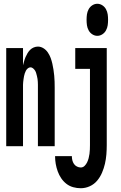

<svg xmlns="http://www.w3.org/2000/svg" viewBox="-20 -775 640 1018"><path d="M13 0V-520H102V-429Q105 -440 108 -451Q111 -462 115.5 -472.5Q120 -483 126 -493Q132 -503 140 -511Q148 -519 159 -523.5Q170 -528 181 -528Q196 -528 210 -519.5Q224 -511 233.5 -497Q243 -483 248.5 -468Q254 -453 257.5 -437.5Q261 -422 263.5 -406Q266 -390 267.5 -374Q269 -358 269.5 -342Q270 -326 270 -310V0H181V-310Q181 -318 181 -325.5Q181 -333 180.5 -341Q180 -349 179 -356.5Q178 -364 176 -371.5Q174 -379 172 -386.5Q170 -394 166 -400.5Q162 -407 155.5 -412.5Q149 -418 142 -418Q134 -418 127.5 -412.5Q121 -407 117.5 -400.5Q114 -394 111.5 -386.5Q109 -379 107.5 -371.5Q106 -364 105 -356.5Q104 -349 103 -341Q102 -333 102 -325.5Q102 -318 102 -310V0ZM496 -585Q482 -585 469.5 -593Q457 -601 450 -614Q443 -627 441 -641Q439 -655 439 -670Q439 -685 441 -699Q443 -713 450 -726Q457 -739 469.5 -747Q482 -755 496 -755Q510 -755 522.5 -747Q535 -739 542 -726Q549 -713 551 -699Q553 -685 553 -670Q553 -655 551 -641Q549 -627 542 -614Q535 -601 522.5 -593Q510 -585 496 -585ZM408 223Q388 223 368 217.5Q348 212 332 199.5Q316 187 304.5 170Q293 153 286 133.5Q279 114 275.5 94Q272 74 272 53H361Q361 64 363.5 74.5Q366 85 372 94Q378 103 388 108Q398 113 408 113Q420 113 428.5 104.5Q437 96 442 85.5Q447 75 450 63.5Q453 52 454.5 40.5Q456 29 456.5 17.5Q457 6 457 -6V-410H379V-520H546V-6Q546 19 544 44Q542 69 536.5 93Q531 117 521 140.5Q511 164 495 183Q479 202 456 212.5Q433 223 408 223Z"/></svg>

Font: Iosevka Extrabold Extended
Style: Regular
Weight: 800
Width: 7
Monospace: yes
Designer: Belleve Invis
Foundry: Belleve Invis
Version: Version 32.5.0; ttfautohint (v1.8.4)